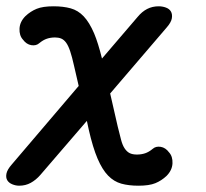

<svg xmlns="http://www.w3.org/2000/svg" viewBox="-35 -580 655 610"><path d="M494 -492 315 -283 339 -178Q345 -154 349.5 -136.5Q354 -119 361 -108.5Q368 -98 377 -93.5Q386 -89 400 -89Q414 -89 426 -93Q438 -97 450 -107Q460 -116 475.5 -113.5Q491 -111 502 -96Q514 -83 513 -61Q512 -39 494 -21Q478 -6 458.5 2Q439 10 405 10Q374 10 350.5 3.5Q327 -3 308.5 -22Q290 -41 275 -76Q260 -111 247 -168L241 -196L93 -24Q79 -8 62.5 1Q46 10 26 10Q15 10 4 5.5Q-7 1 -12 -7.5Q-17 -16 -14.5 -28.5Q-12 -41 2 -57L215 -307L200 -372Q194 -399 188 -417Q182 -435 175 -444.5Q168 -454 159.5 -457.5Q151 -461 140 -461Q126 -461 114 -457Q102 -453 90 -443Q80 -434 64.5 -436.5Q49 -439 38 -454Q26 -467 27 -489Q28 -511 46 -529Q62 -544 81.5 -552Q101 -560 135 -560Q166 -560 189.5 -553.5Q213 -547 231 -528Q249 -509 264 -474Q277 -443 289 -394L402 -526Q416 -543 432.5 -551.5Q449 -560 469 -560Q481 -560 492 -556Q503 -552 508 -543.5Q513 -535 511 -522Q509 -509 494 -492Z"/></svg>

Font: Maple Mono NL Medium
Style: Italic
Weight: 500
Italic angle: -10°
Monospace: yes
Designer: subframe7536
Version: Version 7.000